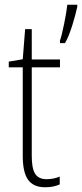

<svg xmlns="http://www.w3.org/2000/svg" viewBox="-20 -780 346 810"><path d="M306 -751V-760H264C261 -727 242 -631 233 -609V-598H254C276 -633 297 -711 306 -751ZM177 -24C128 -24 114 -57 114 -124V-496H233V-529H114V-657H86L76 -530L17 -520V-496H76V-124C76 -36 100 10 171 10C197 10 216 5 232 -2V-35C218 -29 198 -24 177 -24Z"/></svg>

Font: Noto Sans Georgian Condensed ExtraLight
Style: Regular
Weight: 200
Width: 3
Designer: Monotype Design Team, Akaki Razmadze
Foundry: Google LLC
Version: Version 2.005